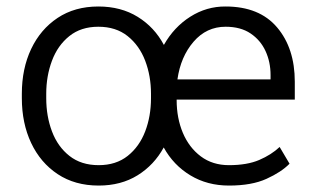

<svg xmlns="http://www.w3.org/2000/svg" viewBox="-20 -558 956 588"><path d="M46.9 -257.3V-271Q46.9 -347.7 75.4 -408Q104 -468.3 156.5 -503.2Q209 -538.1 281.2 -538.1Q350.6 -538.1 401.9 -506.3Q453.1 -474.6 481.9 -420.4Q512.7 -475.1 562.7 -506.8Q612.8 -538.6 670.9 -538.1Q774.4 -538.1 828.6 -474.1Q882.8 -410.2 882.8 -307.6V-252.9H521V-251.5Q521 -196.3 540 -151.1Q559.1 -106 595 -79.1Q630.9 -52.2 681.2 -52.2Q736.8 -52.2 773.9 -68.1Q811 -84 836.4 -107.9L866.7 -56.6Q841.3 -30.8 796.1 -10.3Q751 10.3 681.2 10.3Q614.7 10.3 563 -21Q511.2 -52.2 481.4 -106.4Q452.1 -52.7 401.4 -21.2Q350.6 10.3 282.2 10.3Q209.5 10.3 156.7 -24.7Q104 -59.6 75.4 -120.1Q46.9 -180.7 46.9 -257.3ZM670.9 -476.1Q612.3 -476.1 572.8 -430.2Q533.2 -384.3 523.4 -314.9H808.6V-328.1Q808.6 -368.2 793.2 -401.6Q777.8 -435.1 747.3 -455.6Q716.8 -476.1 670.9 -476.1ZM121.6 -271V-257.3Q121.6 -202.1 139.2 -155.5Q156.7 -108.9 192.6 -80.6Q228.5 -52.2 282.2 -52.2Q335.4 -52.2 371.1 -80.6Q406.7 -108.9 424.6 -155.5Q442.4 -202.1 442.4 -257.3V-271Q442.4 -325.2 424.6 -372.1Q406.7 -418.9 370.8 -447.5Q335 -476.1 281.2 -476.1Q228 -476.1 192.4 -447.5Q156.7 -418.9 139.2 -372.1Q121.6 -325.2 121.6 -271Z"/></svg>

Font: Vazirmatn UI Light
Style: Regular
Weight: 300
Designer: Saber Rastikerdar
Foundry: Saber Rastikerdar
Version: Version 33.003